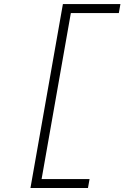

<svg xmlns="http://www.w3.org/2000/svg" viewBox="-20 -818 626 942"><path d="M129.4 104.5 288.6 -797.9H570.8L563 -753.9H327.6L184.1 60.5H419.4L411.6 104.5Z"/></svg>

Font: Cascadia Mono ExtraLight
Style: Italic
Weight: 200
Italic angle: -10°
Monospace: yes
Designer: Aaron Bell
Foundry: Saja Typeworks
Version: Version 2404.023; ttfautohint (v1.8.4)